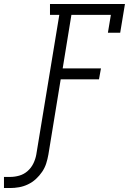

<svg xmlns="http://www.w3.org/2000/svg" viewBox="-136 -755 656 968"><path d="M-116 193V137H-85Q-62 137 -39 130.5Q-16 124 2.5 108Q21 92 32 69.5Q43 47 47 24L163 -680H116V-735H494L470 -590H408L423 -680H224L180 -410H373L363 -355H170L108 24Q104 47 97 69Q90 91 76.5 111Q63 131 45 147.5Q27 164 5 174.5Q-17 185 -40 189Q-63 193 -85 193Z"/></svg>

Font: Iosevka Curly Slab Light
Style: Italic
Weight: 300
Italic angle: -9°
Monospace: yes
Designer: Belleve Invis
Foundry: Belleve Invis
Version: Version 22.1.2; ttfautohint (v1.8.4)